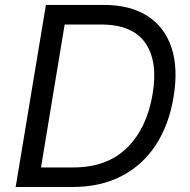

<svg xmlns="http://www.w3.org/2000/svg" viewBox="-20 -747 759 767"><path d="M269.9 0H42.6L163.4 -727.3H394.9Q500.7 -727.3 569.4 -682.9Q638.1 -638.5 665.3 -556.1Q692.5 -473.7 673.3 -359.4Q654.8 -247.2 601.7 -166.7Q548.7 -86.3 464.7 -43.1Q380.7 0 269.9 0ZM143.8 -78.1H272.7Q408 -78.1 487.6 -156.8Q567.1 -235.4 589.5 -370.7Q611.9 -500.7 560.9 -574.9Q509.9 -649.1 382.1 -649.1H238.3Z"/></svg>

Font: Inter UI
Style: Italic
Weight: 400
Italic angle: -9.39999°
Designer: Rasmus Andersson
Foundry: rsms
Version: 3.2;8d6f07862